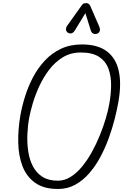

<svg xmlns="http://www.w3.org/2000/svg" viewBox="-20 -1218 802 1240"><path d="M354.5 2.5Q262.5 2.5 206.8 -37.5Q151 -77.5 125.2 -145Q99.5 -212.5 97.8 -296.8Q96 -381 111 -469.5Q121.5 -529.5 141.5 -594Q161.5 -658.5 193 -718.5Q224.5 -778.5 269.2 -826.5Q314 -874.5 373.5 -902.8Q433 -931 509 -931Q610.5 -931 669.8 -886.8Q729 -842.5 747.2 -758.8Q765.5 -675 744 -556.5Q735.5 -508.5 720.5 -449.2Q705.5 -390 682.8 -327Q660 -264 628.8 -205.2Q597.5 -146.5 557 -99.8Q516.5 -53 466.2 -25.2Q416 2.5 354.5 2.5ZM168.5 -457Q159 -405.5 156.8 -349Q154.5 -292.5 162.5 -239.5Q170.5 -186.5 192.5 -144Q214.5 -101.5 253.8 -76.2Q293 -51 353.5 -51Q397.5 -51 437 -76Q476.5 -101 511 -143.2Q545.5 -185.5 574.2 -237.8Q603 -290 625.5 -345.8Q648 -401.5 663.2 -453.2Q678.5 -505 685.5 -545.5Q697 -608 697.5 -667.5Q698 -727 680.2 -774.8Q662.5 -822.5 619.8 -850.8Q577 -879 502 -879Q436.5 -879 385.8 -848Q335 -817 297.2 -767.2Q259.5 -717.5 233.2 -660.2Q207 -603 191.2 -549Q175.5 -495 168.5 -457ZM607 -1000.5Q593 -995.5 581.8 -1001.5Q570.5 -1007.5 566.5 -1021L531.5 -1133L464 -1022.5Q452 -1003 438.2 -1002.2Q424.5 -1001.5 416 -1008.5Q405.5 -1018 406 -1029.8Q406.5 -1041.5 414 -1052L507 -1182.5Q515.5 -1195 523.8 -1196.5Q532 -1198 539.5 -1198Q544 -1198 551.5 -1193.5Q559 -1189 562.5 -1180.5L619 -1051Q629 -1029 623.8 -1016.5Q618.5 -1004 607 -1000.5Z"/></svg>

Font: Edu VIC WA NT Hand Pre
Style: Regular
Weight: 400
Designer: Tina and Corey Anderson, Eben Sorkin, Mirko Velimirovic
Foundry: Google for Education
Version: Version 1.000